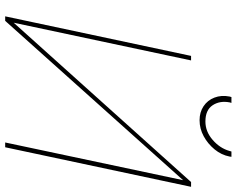

<svg xmlns="http://www.w3.org/2000/svg" viewBox="-104 -788 892 723"><g transform="rotate(90 341.5 -426.0)"><path d="M570 -852H550L548 -845Q538 -809 506.5 -781.5Q475 -754 437 -754Q394 -754 376 -781Q358 -808 365 -845L367 -852H345L343 -845Q337 -814 347 -788Q357 -762 379.5 -747Q402 -732 432 -732Q464 -732 492.5 -747.5Q521 -763 542 -788.5Q563 -814 569 -845ZM190 -700 41 0H58L658 -670L516 0H534L683 -700H665L65 -32L207 -700Z"/></g></svg>

Font: Advent Pro Thin
Style: Italic
Weight: 250
Italic angle: -12°
Version: Version 3.000